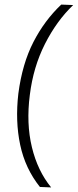

<svg xmlns="http://www.w3.org/2000/svg" viewBox="-20 -726 339 837"><path d="M203 91 154 89Q90 9 68 -94.5Q46 -198 60 -318Q77 -448 125.5 -542.5Q174 -637 247 -706L299 -704Q227 -635 176 -534.5Q125 -434 110 -312Q94 -188 119 -84.5Q144 19 203 91Z"/></svg>

Font: Kulim Park ExtraLight
Style: Italic
Weight: 275
Italic angle: -8°
Designer: Noponies / Dale Sattler
Foundry: Noponies
Version: Version 1.000; ttfautohint (v1.8.3)